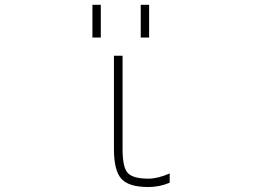

<svg xmlns="http://www.w3.org/2000/svg" viewBox="-20 -752 1040 784"><path d="M357.4 -598.6V-732.4H391.6V-598.6ZM554.7 -598.6V-732.4H588.9V-598.6ZM480.5 -142.6Q480.5 -67.4 502.4 -44.9Q524.4 -22.5 585.9 -22.5Q625 -22.5 672.9 -43.9V-5.9Q630.9 11.7 585.9 11.7Q505.9 11.7 475.6 -22Q445.3 -55.7 445.3 -142.6V-524.4H480.5Z"/></svg>

Font: GenEi Gothic M ExtraLight
Style: Regular
Weight: 200
Designer: o_tamon (Modified); [Source Han Sans]
Ryoko NISHIZUKA  (kana & ideographs); Paul D. Hunt (Latin, Greek & Cyrillic); Wenl
Version: Version 1.1a;Original Version 1.004